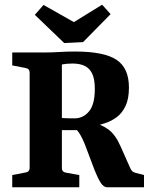

<svg xmlns="http://www.w3.org/2000/svg" viewBox="-20 -796 642 816"><path d="M32 0V-52L89 -63Q106 -66 106 -83V-487Q106 -504 89 -507L32 -518V-573H171Q203 -573 232 -575Q261 -577 300 -577Q422 -577 475 -542Q528 -507 528 -424Q528 -376 513.5 -345.5Q499 -315 476 -298Q453 -281 426.5 -272.5Q400 -264 376 -258L341 -243Q315 -243 285.5 -243Q256 -243 226 -243V-298Q237 -295 251 -294Q265 -293 278.5 -293Q292 -293 299 -293Q335 -294 359 -323.5Q383 -353 383 -418Q383 -458 372.5 -481.5Q362 -505 341 -515.5Q320 -526 288 -526Q276 -526 264.5 -525Q253 -524 243 -522V-81Q243 -65 261 -62L317 -52V0ZM436 0Q420 0 407.5 -20Q395 -40 382 -73L345 -171Q331 -209 316 -231.5Q301 -254 282 -261L361 -280Q411 -268 441 -245.5Q471 -223 492 -175L532 -85Q537 -73 542.5 -68Q548 -63 558 -61L592 -52V0ZM450 -736 333 -617 253 -613 128 -733 165 -775 294 -702 414 -776Z"/></svg>

Font: Rasa
Style: Bold
Weight: 700
Designer: Anna Giedrys (Yrsa+Rasa design), David Brezina (Yrsa art-direction, Rasa art-direction, design)
Foundry: Rosetta Type Foundry
Version: Version 2.004